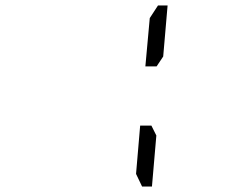

<svg xmlns="http://www.w3.org/2000/svg" viewBox="-20 -850 856 700"><path d="M550 -356 534 -170H498L476 -216L491 -392H532ZM556 -830H591L575 -644L551 -608H510L526 -784Z"/></svg>

Font: DSEG14 Classic Mini
Style: Bold Italic
Weight: 700
Italic angle: -5°
Designer: Keshikan(Twitter:@keshinomi_88pro)
Version: Version 0.46